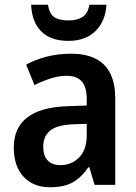

<svg xmlns="http://www.w3.org/2000/svg" viewBox="-20 -778 574 808"><path d="M279 -552Q465 -552 465 -364V0H378L356 -74H352Q322 -31 286 -10.5Q250 10 190 10Q120 10 79 -34.5Q38 -79 38 -157Q38 -323 263 -331L345 -334V-359Q345 -413 323.5 -436Q302 -459 261 -459Q228 -459 193.5 -448Q159 -437 125 -420L90 -506Q128 -527 176 -539.5Q224 -552 279 -552ZM288 -255Q219 -252 190.5 -228Q162 -204 162 -161Q162 -121 181.5 -102Q201 -83 234 -83Q281 -83 313 -115.5Q345 -148 345 -209V-257ZM428 -758Q424 -689 382 -647.5Q340 -606 268 -606Q193 -606 153.5 -646Q114 -686 111 -758H182Q188 -719 209 -705.5Q230 -692 269 -692Q303 -692 326.5 -706Q350 -720 356 -758Z"/></svg>

Font: Noto Sans Lao SemiCondensed SemiBold
Style: Regular
Weight: 600
Width: 4
Designer: Monotype Design Team
Foundry: Monotype Imaging Inc.
Version: Version 2.003; ttfautohint (v1.8.4.7-5d5b)